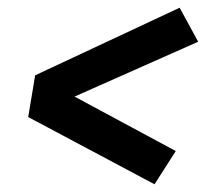

<svg xmlns="http://www.w3.org/2000/svg" viewBox="-20 -589 540 497"><path d="M380 -112 53 -286 71 -394 445 -569 493 -481 173 -339 435 -198Z"/></svg>

Font: Iosevka Slab Extrabold
Style: Italic
Weight: 800
Italic angle: -9°
Monospace: yes
Designer: Belleve Invis
Foundry: Belleve Invis
Version: Version 11.1.0; ttfautohint (v1.8.3)